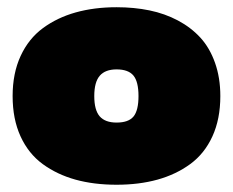

<svg xmlns="http://www.w3.org/2000/svg" viewBox="-20 -504 648 534"><path d="M304.2 9.8Q241.2 9.8 189.9 -4.4Q138.7 -18.6 98.9 -47.6Q59.1 -76.7 37.1 -124.8Q15.1 -172.9 15.1 -236.8Q15.1 -300.3 37.4 -348.4Q59.6 -396.5 99.4 -425.8Q139.2 -455.1 190.7 -469.5Q242.2 -483.9 304.2 -483.9Q353 -483.9 395.8 -475.1Q438.5 -466.3 474.9 -447Q511.2 -427.7 537.4 -399.2Q563.5 -370.6 578.1 -329.1Q592.8 -287.6 592.8 -236.8Q592.8 -172.9 570.8 -124.8Q548.8 -76.7 509 -47.6Q469.2 -18.6 418 -4.4Q366.7 9.8 304.2 9.8ZM304.2 -163.1Q337.4 -163.1 351.3 -179.9Q365.2 -196.8 365.2 -236.8Q365.2 -276.9 351.1 -293.9Q336.9 -311 304.2 -311Q272.9 -311 257.6 -293.5Q242.2 -275.9 242.2 -236.8Q242.2 -197.8 257.3 -180.4Q272.5 -163.1 304.2 -163.1Z"/></svg>

Font: Kanit Black
Style: Regular
Weight: 900
Designer: Katatrad Team
Foundry: CadsonDemak
Version: Version 1.000;PS 001.000;hotconv 1.0.88;makeotf.lib2.5.64775